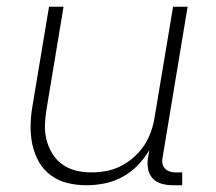

<svg xmlns="http://www.w3.org/2000/svg" viewBox="-20 -540 640 568"><path d="M236 8Q207 8 180 1.5Q153 -5 131 -21Q109 -37 95.5 -60.5Q82 -84 76 -111.5Q70 -139 70.5 -168Q71 -197 76 -226L125 -520H168L118 -219Q114 -196 113 -172.5Q112 -149 117.5 -127Q123 -105 134.5 -86Q146 -67 164 -54Q182 -41 204 -35.5Q226 -30 250 -30Q272 -30 294 -34Q316 -38 337 -48.5Q358 -59 376.5 -75.5Q395 -92 407.5 -111.5Q420 -131 427.5 -153Q435 -175 438 -197L492 -520H535L461 -74Q459 -65 460.5 -56.5Q462 -48 467.5 -42Q473 -36 481 -33Q489 -30 498 -30H519V8H491Q474 8 458 3.5Q442 -1 431.5 -12.5Q421 -24 418 -40.5Q415 -57 418 -74L422 -96Q407 -71 387 -50.5Q367 -30 342 -16.5Q317 -3 290 2.5Q263 8 236 8Z"/></svg>

Font: Iosevka Extralight Extended
Style: Italic
Weight: 200
Width: 7
Italic angle: -9°
Monospace: yes
Designer: Belleve Invis
Foundry: Belleve Invis
Version: Version 32.5.0; ttfautohint (v1.8.4)